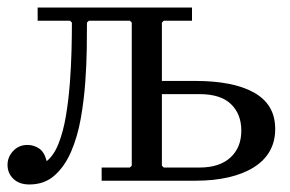

<svg xmlns="http://www.w3.org/2000/svg" viewBox="-30 -480 771 510"><path d="M-10 -42Q-10 -63 5 -79Q20 -95 43 -95Q60 -95 74 -85.5Q88 -76 94 -52Q113 -67 125.5 -98.5Q138 -130 145 -171.5Q152 -213 155.5 -258.5Q159 -304 160 -346Q161 -388 161 -420L156 -425H70V-460H480V-425H405L400 -420V-265H490Q538 -265 577 -257.5Q616 -250 644 -234.5Q672 -219 686.5 -195Q701 -171 701 -137Q701 -104 686.5 -78.5Q672 -53 644 -35.5Q616 -18 577 -9Q538 0 490 0H240V-35H315L320 -40V-420L315 -425H206L201 -420Q201 -393 200.5 -351.5Q200 -310 196.5 -261.5Q193 -213 184.5 -165Q176 -117 159 -77.5Q142 -38 115 -14Q88 10 48 10Q21 10 5.5 -5Q-10 -20 -10 -42ZM400 -40 405 -35H500Q553 -35 582 -61.5Q611 -88 611 -133Q611 -177 583.5 -203.5Q556 -230 500 -230H400Z"/></svg>

Font: Brygada 1918
Style: Regular
Weight: 400
Designer: Mateusz Machalski | Borys Kosmynka | Przemek Hoffer
Foundry: NIEPODLEGLA 2018
Version: Version 3.006